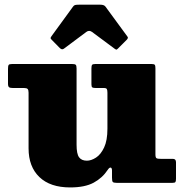

<svg xmlns="http://www.w3.org/2000/svg" viewBox="-20 -800 812 840"><path d="M105 -151V-394.5Q105 -406.5 100.8 -410.8Q96.5 -415 85 -415H36Q24 -415 19.5 -418.5Q15 -422 15 -434V-498.5Q15 -511.5 17.8 -515.8Q20.5 -520 33 -520H295Q307 -520 311 -516.8Q315 -513.5 315 -500.5V-167Q315 -126.5 326 -111.8Q337 -97 360 -97Q379 -97 400 -110.5Q421 -124 435.5 -154.8Q450 -185.5 450 -237V-394Q450 -405.5 447.5 -410.2Q445 -415 434 -415H399Q388 -415 384 -417.5Q380 -420 380 -431V-500Q380 -512 382.8 -516Q385.5 -520 397 -520H643Q654.5 -520 657.2 -516.2Q660 -512.5 660 -501V-125Q660 -110.5 664.8 -107.8Q669.5 -105 684 -105H736.5Q750 -105 750 -90V-18.5Q750 -7.5 747.5 -3.8Q745 0 734.5 0H490.5Q476.5 0 473.2 -4.2Q470 -8.5 470 -22.5V-54Q470 -65.5 464.2 -66.8Q458.5 -68 451 -56.5Q428 -21.5 389.8 -0.8Q351.5 20 287 20Q199.5 20 152.2 -25.5Q105 -71 105 -151ZM241.5 -590 207 -625Q201.5 -630.5 201.2 -633Q201 -635.5 205.5 -642L299.5 -771Q303.5 -777 309.2 -778.2Q315 -779.5 326 -779.5H418.5Q435.5 -779.5 441.5 -771L537.5 -640Q543 -634.5 533.5 -625L496.5 -588Q491 -582.5 489 -582.8Q487 -583 480.5 -587.5L383 -660Q370 -669.5 358 -660.5L259.5 -587Q251 -580.5 241.5 -590Z"/></svg>

Font: Besley* Fatface
Style: Regular
Weight: 900
Designer: Owen Earl
Foundry: indestructible type*
Version: Version 3.000; ttfautohint (v1.8.3)